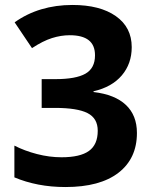

<svg xmlns="http://www.w3.org/2000/svg" viewBox="-20 -879 612 774"><path d="M244 -125Q186 -125 134.5 -135Q83 -145 38 -164V-292Q79 -271 129 -258Q179 -245 228 -245Q303 -245 338.5 -270.5Q374 -296 374 -352Q374 -402 333 -423Q292 -444 202 -444H148V-560H203Q286 -560 324.5 -582Q363 -604 363 -656Q363 -697 337.5 -717Q312 -737 261 -737Q226 -737 189.5 -725.5Q153 -714 109 -685L39 -789Q88 -824 146.5 -841.5Q205 -859 272 -859Q383 -859 447 -814Q511 -769 511 -689Q511 -622 471 -575Q431 -528 357 -511V-508Q443 -498 487.5 -456Q532 -414 532 -343Q532 -240 457.5 -182.5Q383 -125 244 -125Z"/></svg>

Font: Noto Naskh Arabic UI
Style: Regular
Weight: 400
Designer: Monotype Design Team, David Williams, Mohamad Dakak and Nizar Qandah
Foundry: Monotype Imaging Inc.
Version: Version 2.014